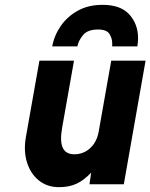

<svg xmlns="http://www.w3.org/2000/svg" viewBox="-20 -762 622 794"><path d="M224 12Q175.5 12 141 -15.5Q106.5 -43 91.8 -90Q77 -137 87 -195L143 -511H286L237 -234Q227 -178 239.5 -151Q252 -124 287 -124Q325.5 -124 353 -149.5Q380.5 -175 388 -217L440 -511H582L492 0H350L357 -48Q326.5 -16 296 -2Q265.5 12 224 12ZM196 -570Q204 -615 231 -654.2Q258 -693.5 301.8 -717.8Q345.5 -742 404 -742Q479 -742 515 -702Q551 -662 551 -604Q551 -596.5 550.2 -587.8Q549.5 -579 548 -570H444Q444 -573 444 -576.5Q444 -580 444 -583Q444 -603.5 432.5 -621.8Q421 -640 385 -640Q342.5 -640 323.5 -617Q304.5 -594 300 -570Z"/></svg>

Font: Overpass Black
Style: Italic
Weight: 900
Italic angle: -10°
Designer: Delve Withrington, Dave Bailey, Thomas Jockin
Foundry: Delve Fonts LLC
Version: Version 4.000